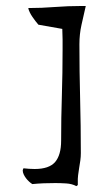

<svg xmlns="http://www.w3.org/2000/svg" viewBox="-20 -613 311 647"><path d="M96.7 -43.5Q145.5 -43.5 165.8 -67.1Q186 -90.8 186 -139.2Q186 -215.8 188.5 -291.7Q190.9 -367.7 190.9 -444.3Q190.9 -462.4 190.9 -480Q190.9 -497.6 189.9 -515.6L109.4 -529.8Q99.6 -541 89.4 -555.9Q79.1 -570.8 75.2 -585L76.2 -585.9Q120.6 -585.9 164.6 -589.4Q208.5 -592.8 252.9 -592.8H269Q261.7 -560.1 254.6 -529.1Q247.6 -498 247.6 -463.9Q247.6 -371.6 250 -280.5Q252.4 -189.5 252.4 -97.2Q252.4 -84.5 250.7 -72.3Q249 -60.1 246.8 -47.6Q244.6 -35.2 243.2 -22.7Q241.7 -10.3 242.2 2V10.7L237.3 14.2Q222.7 6.3 202.9 5.1Q183.1 3.9 166.5 3.9Q147 3.9 127.7 4.6Q108.4 5.4 88.9 7.3Q83.5 3.9 77.9 -1.2Q72.3 -6.3 67.6 -12.5Q63 -18.6 59.8 -25.4Q56.6 -32.2 56.6 -39.1Q56.6 -40 57.6 -42.5Q58.6 -44.9 59.1 -45.9Q68.4 -44.9 77.6 -44.2Q86.9 -43.5 96.7 -43.5Z"/></svg>

Font: RIT Kutty
Style: Bold
Weight: 700
Designer: Artist Kutty Kodungallur
Foundry: Rachana Institute of Technology
Version: 1.3.2